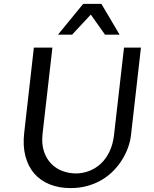

<svg xmlns="http://www.w3.org/2000/svg" viewBox="-20 -961 796 991"><path d="M250.5 -715.3 199.7 -271Q193.8 -217.8 207 -179Q220.2 -140.1 245.4 -115Q270.5 -89.8 303.7 -77.9Q336.9 -65.9 371.6 -65.9Q406.7 -65.9 439.7 -78.4Q472.7 -90.8 499.5 -115.5Q526.4 -140.1 544.4 -177Q562.5 -213.9 568.4 -263.2L620.1 -715.3H707.5L656.2 -264.2Q652.8 -233.4 641.6 -201.4Q630.4 -169.4 611.8 -138.9Q593.3 -108.4 567.1 -81.3Q541 -54.2 507.6 -33.9Q474.1 -13.7 433.1 -2Q392.1 9.8 344.2 9.8Q284.2 9.8 236.3 -9.5Q188.5 -28.8 156.7 -65.4Q125 -102.1 111.1 -155.3Q97.2 -208.5 105 -276.4L154.8 -715.3ZM279.3 -782.2 409.2 -940.9H503.4L597.2 -782.2H522L448.7 -885.7L352.1 -782.2Z"/></svg>

Font: Proza Libre
Style: Italic
Weight: 400
Designer: Jasper de Waard
Foundry: Jasper de Waard
Version: Version 1.000; ttfautohint (v1.4.1.8-43bc)